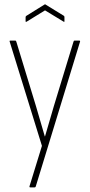

<svg xmlns="http://www.w3.org/2000/svg" viewBox="-20 -664 406 870"><path d="M117 185Q112 185 114 179L170 -3L24 -475Q22 -480 27 -480H49Q53 -480 54 -475L143 -183Q153 -149 163 -114.5Q173 -80 183 -46H184Q194 -80 204 -114.5Q214 -149 224 -183L313 -475Q314 -480 318 -480H339Q345 -480 342 -473L142 181Q141 185 137 185ZM101 -566Q96 -563 96 -568V-586Q96 -590 99 -592L181 -643Q184 -646 187 -643L270 -592Q272 -590 272 -586V-568Q272 -563 268 -566L184 -617Z"/></svg>

Font: Sofia Sans Cond ExtraLight
Style: Regular
Weight: 200
Width: 3
Designer: Botio Nikoltchev, Ani Petrova
Foundry: lettersoup
Version: Version 4.100; ttfautohint (v1.8.3)